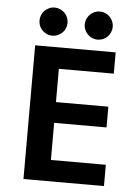

<svg xmlns="http://www.w3.org/2000/svg" viewBox="-57 -869 663 913"><g transform="rotate(5 275.0 -412.5)"><path d="M89.8 0V-638.2H474.1V-536.6H211.9V-377.9H461.9V-278.8H211.9V-101.6H474.1V0ZM233.9 -757.8Q233.9 -744.1 228.8 -731.9Q223.6 -719.7 214.4 -710.7Q205.1 -701.7 192.9 -696.3Q180.7 -690.9 167 -690.9Q152.8 -690.9 140.9 -696.3Q128.9 -701.7 119.6 -710.7Q110.4 -719.7 105.2 -731.9Q100.1 -744.1 100.1 -757.8Q100.1 -771.5 105.2 -783.9Q110.4 -796.4 119.6 -805.4Q128.9 -814.5 140.9 -819.8Q152.8 -825.2 167 -825.2Q180.7 -825.2 192.9 -819.8Q205.1 -814.5 214.4 -805.4Q223.6 -796.4 228.8 -783.9Q233.9 -771.5 233.9 -757.8ZM449.7 -757.8Q449.7 -744.1 444.3 -731.9Q439 -719.7 430.2 -710.7Q421.4 -701.7 408.9 -696.3Q396.5 -690.9 382.8 -690.9Q369.1 -690.9 356.9 -696.3Q344.7 -701.7 335.7 -710.7Q326.7 -719.7 321.3 -731.9Q315.9 -744.1 315.9 -757.8Q315.9 -771.5 321.3 -783.9Q326.7 -796.4 335.7 -805.4Q344.7 -814.5 356.9 -819.8Q369.1 -825.2 382.8 -825.2Q396.5 -825.2 408.9 -819.8Q421.4 -814.5 430.2 -805.4Q439 -796.4 444.3 -783.9Q449.7 -771.5 449.7 -757.8ZM0 -638.2Z"/></g></svg>

Font: Code New Roman
Style: Bold
Weight: 700
Monospace: yes
Designer: Sam Radian
Foundry: Code New Roman
Version: Version 1.508 October 19, 2014